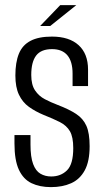

<svg xmlns="http://www.w3.org/2000/svg" viewBox="-20 -737 414 763"><path d="M182.6 6.6Q137.9 6.6 105.3 -9Q72.7 -24.6 55.1 -62.3Q37.5 -100.1 37.5 -166.9V-200.3Q53.2 -200.3 69.4 -200.3Q85.6 -200.3 101.2 -200.3V-162.8Q101.2 -113 111.6 -85.3Q121.9 -57.6 140.7 -46.7Q159.4 -35.7 183.5 -35.7Q221.5 -35.7 246.3 -60.1Q271.1 -84.5 271.1 -148.4Q271.1 -192.5 257.9 -215.4Q244.7 -238.2 218 -251.8Q191.3 -265.3 152 -280.9Q120 -294.3 94.7 -312.5Q69.5 -330.7 55.3 -360.6Q41.1 -390.5 41.1 -437Q41.1 -489.3 55.1 -523.6Q69.1 -557.9 101.3 -574.7Q133.4 -591.6 186.3 -591.6Q255 -591.6 292.4 -557.5Q329.9 -523.4 329.9 -460.4V-395.1Q314.8 -395.1 299.5 -395.1Q284.2 -395.1 268.4 -395.1V-444.6Q268.4 -492.7 247.8 -517.2Q227.1 -541.8 186.9 -541.8Q143.3 -541.8 123.8 -516.4Q104.2 -491 104.2 -439.1Q104.2 -400.1 119.3 -377.7Q134.4 -355.2 158.4 -342.7Q182.3 -330.2 209 -320.1Q254.5 -302.7 282.3 -284.4Q310.2 -266.2 323.2 -237.2Q336.2 -208.2 336.2 -156Q336.2 -95.5 316.7 -59.9Q297.3 -24.3 262.8 -8.9Q228.4 6.6 182.6 6.6ZM139.4 -633.6 219.3 -716.6H283.2L179.5 -633.6Z"/></svg>

Font: Alumni Sans Thin
Style: Regular
Weight: 100
Designer: Robert E. Leuschke
Foundry: Robert E. Leuschke
Version: Version 1.018